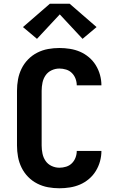

<svg xmlns="http://www.w3.org/2000/svg" viewBox="-20 -1000 640 1028"><path d="M298 8Q267 8 237 2.5Q207 -3 179.5 -17Q152 -31 130.5 -53Q109 -75 95.5 -102.5Q82 -130 76.5 -160Q71 -190 71 -221V-514Q71 -545 76.5 -575Q82 -605 95.5 -632.5Q109 -660 130.5 -682Q152 -704 179.5 -718Q207 -732 237 -737.5Q267 -743 298 -743Q326 -743 354.5 -738.5Q383 -734 408.5 -723Q434 -712 456 -693.5Q478 -675 493 -650.5Q508 -626 515.5 -598.5Q523 -571 523 -543H391Q391 -561 384.5 -578.5Q378 -596 365 -609Q352 -622 334 -627.5Q316 -633 298 -633Q276 -633 256 -623.5Q236 -614 224 -596.5Q212 -579 207.5 -557.5Q203 -536 203 -514V-221Q203 -199 207.5 -177.5Q212 -156 224 -138.5Q236 -121 256 -111.5Q276 -102 298 -102Q316 -102 334 -107.5Q352 -113 365 -126Q378 -139 384.5 -156.5Q391 -174 391 -192H523Q523 -164 515.5 -136.5Q508 -109 493 -84.5Q478 -60 456 -41.5Q434 -23 408.5 -12Q383 -1 354.5 3.5Q326 8 298 8ZM178 -792 103 -855 247 -980H353L497 -855L422 -792L300 -923Z"/></svg>

Font: Iosevka SS04 XBd Ex
Style: Regular
Weight: 800
Width: 7
Monospace: yes
Designer: Belleve Invis
Foundry: Belleve Invis
Version: Version 19.0.0; ttfautohint (v1.8.4)